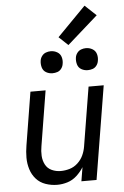

<svg xmlns="http://www.w3.org/2000/svg" viewBox="-64 -1033 704 1086"><g transform="rotate(-5 288.0 -490.0)"><path d="M217 8Q246 8 275 -1Q304 -10 327.5 -31.5Q351 -53 367 -79L354 0H440L527 -530H441L386 -194Q382 -169 371 -145Q360 -121 339.5 -102Q319 -83 293.5 -75.5Q268 -68 243 -68Q216 -68 192 -79Q168 -90 156 -113Q144 -136 142.5 -163Q141 -190 146 -217L197 -530H111L62 -229Q56 -194 56 -160Q56 -126 66 -94Q76 -62 97.5 -38Q119 -14 151 -3Q183 8 217 8ZM445 -623Q459 -623 472.5 -627.5Q486 -632 495 -644Q504 -656 506 -670Q510 -690 504.5 -709Q499 -728 482 -738Q465 -748 445 -748Q431 -748 417.5 -743Q404 -738 395 -726Q386 -714 384 -700Q381 -680 386.5 -661Q392 -642 408.5 -632.5Q425 -623 445 -623ZM245 -623Q259 -623 272.5 -627.5Q286 -632 295 -644Q304 -656 306 -670Q310 -690 304.5 -709Q299 -728 282 -738Q265 -748 245 -748Q231 -748 217.5 -743Q204 -738 195 -726Q186 -714 184 -700Q181 -680 186.5 -661Q192 -642 208.5 -632.5Q225 -623 245 -623ZM348 -774 522 -928 458 -988 296 -823Z"/></g></svg>

Font: Iosevka Sparkle Oblique
Style: Regular
Weight: 400
Italic angle: -9°
Designer: Belleve Invis
Foundry: Belleve Invis
Version: Version 4.5.0; ttfautohint (v1.8.3)